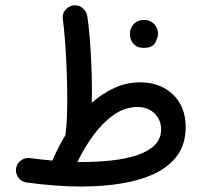

<svg xmlns="http://www.w3.org/2000/svg" viewBox="-20 -659 759 718"><path d="M40 -28.3Q42.5 -46.9 57.6 -58.6Q72.8 -70.3 91.8 -67.9Q135.7 -62 176.3 -58.6Q177.2 -62.5 179.2 -66.4Q199.7 -112.8 225.1 -154.3Q225.1 -158.2 225.6 -162.1Q229 -187 230.2 -220.2Q231.4 -253.4 231.4 -293Q231.4 -344.7 229.2 -399.4Q227.1 -454.1 223.4 -503.7Q219.7 -553.2 214.8 -588.4Q211.9 -607.4 224.4 -621.8Q236.8 -636.2 253.4 -638.7Q273.9 -641.6 288.8 -628.9Q303.7 -616.2 306.6 -597.7Q312 -562.5 315.7 -515.9Q319.3 -469.2 321.5 -419.7Q323.7 -370.1 323.7 -325.7Q323.7 -298.8 323.2 -274.4Q363.3 -310.1 408.7 -330.6Q454.1 -351.1 503.9 -351.1Q578.6 -351.1 626.5 -305.9Q674.3 -260.7 674.3 -184.1Q674.3 -121.1 643.6 -78.4Q612.8 -35.6 558.8 -10Q504.9 15.6 434.3 27.1Q363.8 38.6 284.2 38.6Q236.8 38.6 185.1 34.7Q133.3 30.8 79.6 23.4Q60.5 21 49.1 5.6Q37.6 -9.8 40 -28.3ZM493.7 -258.8Q447.8 -258.8 406.5 -230.2Q365.2 -201.7 330.6 -155Q295.9 -108.4 269.5 -53.2Q279.8 -53.2 290 -53.2Q343.8 -53.2 395.8 -58.8Q447.8 -64.5 490 -77.9Q532.2 -91.3 557.4 -115.2Q582.5 -139.2 582.5 -175.8Q582.5 -210.4 558.1 -234.6Q533.7 -258.8 493.7 -258.8ZM465.8 -534.2Q465.8 -553.7 480.2 -569.1Q494.6 -584.5 517.6 -584.5Q533.7 -584.5 544.9 -577.9Q556.2 -571.3 562.5 -561Q570.8 -548.8 570.8 -533.7Q570.8 -517.6 560.1 -498.8Q549.3 -480 517.6 -480Q496.6 -480 485.4 -489.3Q474.1 -498.5 469.7 -510.7Q465.8 -521 465.8 -534.2Z"/></svg>

Font: Mikhak Medium
Style: Regular
Weight: 500
Designer: Amin Abedi
Version: Version 3.3